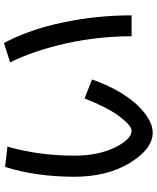

<svg xmlns="http://www.w3.org/2000/svg" viewBox="70 -826 797 977"><g transform="rotate(-90 468.5 -337.5)"><path d="M639.6 -684.6 738.3 -715.8Q807.6 -585 842.8 -415Q878.9 -246.1 878.9 -66.4H772.5Q772.5 -231.4 737.3 -394.5Q701.2 -559.6 639.6 -684.6ZM210.9 -698.2Q165 -538.1 165 -357.4Q165 -236.3 207 -150.4Q249 -66.4 291 -66.4Q318.4 -66.4 365.2 -128.9Q410.2 -188.5 456.1 -305.7L552.7 -267.6Q502 -125 425.8 -41Q348.6 41 282.2 41Q199.2 41 127.9 -75.2Q57.6 -191.4 57.6 -357.4Q57.6 -550.8 107.4 -710Z"/></g></svg>

Font: RobotoJAA
Style: Medium
Weight: 500
Version: Version 2.05; 2016-11-05